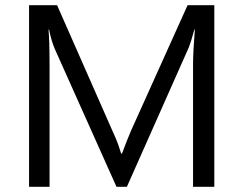

<svg xmlns="http://www.w3.org/2000/svg" viewBox="-20 -720 938 740"><path d="M806 0H724V-470Q724 -498 726 -531.5Q728 -565 731 -606H729Q716 -558 708 -538L469 0H429L190 -534Q185 -546 179.5 -564Q174 -582 169 -606H167Q169 -585 170 -551Q171 -517 171 -469V0H92V-700H200L415 -212Q428 -184 435.5 -163Q443 -142 447 -128H450Q461 -157 469.5 -178.5Q478 -200 484 -214L703 -700H806Z"/></svg>

Font: A_ThatdaokhamC
Style: Regular
Weight: 400
Designer: Rangsiwut Chaisin
Foundry: Rangsiwut Chaisin
Version: Version 1.000